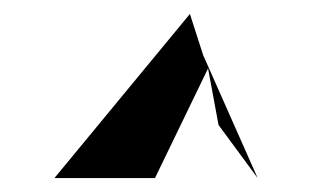

<svg xmlns="http://www.w3.org/2000/svg" viewBox="-20 -801 446 275"><path d="M293 -622 349 -546 271 -722 252 -781 58 -546H202L278 -703Z"/></svg>

Font: Drag You Down
Style: Regular
Weight: 400
Designer: Robert Jablonski
Foundry: Cannot Into Space Fonts
Version: Version 0.97